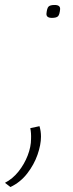

<svg xmlns="http://www.w3.org/2000/svg" viewBox="-82 -553 293 773"><path d="M40 -37 77 -45Q83 -25 83 -3Q83 30 69 70Q55 110 27.5 145.5Q0 181 -40 200L-62 183Q-31 167 -7.5 137.5Q16 108 29.5 73Q43 38 43 6Q44 -17 40 -37ZM105 -498Q107 -520 113.5 -526.5Q120 -533 138 -533Q161 -533 160 -516Q158 -494 151.5 -487.5Q145 -481 127 -481Q104 -481 105 -498Z"/></svg>

Font: Georama Extended ExtraLight
Style: Italic
Weight: 200
Width: 7
Italic angle: -9°
Designer: Jean-Baptiste Levee
Foundry: Production Type
Version: Version 1.000